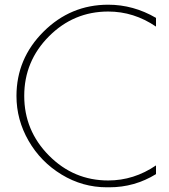

<svg xmlns="http://www.w3.org/2000/svg" viewBox="-20 -785 718 816"><path d="M445 11H434Q331 11 242 -43Q153 -97 101.5 -186.5Q50 -276 50 -377Q50 -536 165 -650.5Q280 -765 440 -765Q547 -765 643 -709V-672Q549 -736 440 -736Q293 -736 188 -630.5Q83 -525 83 -377.5Q83 -230 188 -124Q293 -18 440 -18Q549 -18 643 -82V-45Q552 11 445 11Z"/></svg>

Font: Poiret One
Style: Regular
Weight: 400
Designer: Denis Masharov
Foundry: Denis Masharov
Version: Version 1.001